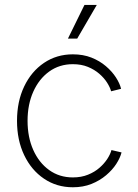

<svg xmlns="http://www.w3.org/2000/svg" viewBox="-20 -770 573 799"><path d="M283.2 9.3Q215.8 9.3 163.1 -26.4Q110.4 -62 80.6 -124.5Q50.8 -187 50.8 -267.1Q50.8 -347.7 80.6 -410.2Q110.4 -472.7 163.1 -508.3Q215.8 -543.9 283.2 -543.9Q326.2 -543.9 360.6 -530.3Q395 -516.6 420.7 -494.6Q446.3 -472.7 462.4 -447.8Q478.5 -422.9 483.9 -400.4L442.4 -390.1Q438 -406.7 425.5 -426.3Q413.1 -445.8 393.1 -463.1Q373 -480.5 345.7 -491.7Q318.4 -502.9 283.2 -502.9Q227.1 -502.9 184.6 -472.2Q142.1 -441.4 118.4 -388.2Q94.7 -335 94.7 -267.1Q94.7 -199.2 118.4 -146Q142.1 -92.8 184.6 -62.3Q227.1 -31.7 283.2 -31.7Q318.4 -31.7 346.2 -43Q374 -54.2 394 -71.8Q414.1 -89.4 426.8 -109.1Q439.5 -128.9 443.8 -145.5L485.8 -135.7Q480 -112.8 463.9 -87.9Q447.8 -63 421.6 -40.8Q395.5 -18.6 360.8 -4.6Q326.2 9.3 283.2 9.3ZM262.7 -609.4 331.5 -749.5H382.8L301.3 -609.4Z"/></svg>

Font: Inter 20pt ExtraLight
Style: Regular
Weight: 250
Version: Version 4.001;git-66647c0bb